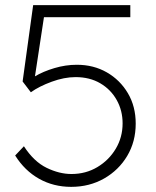

<svg xmlns="http://www.w3.org/2000/svg" viewBox="-20 -720 608 747"><path d="M257 7Q188 7 132 -24.5Q76 -56 39 -115L73 -151Q112 -91 161.5 -67Q211 -43 258 -43Q314 -43 359 -70Q404 -97 430.5 -141.5Q457 -186 457 -240Q457 -290 434 -331Q411 -372 370 -396Q329 -420 274 -420Q230 -420 181 -402Q132 -384 100 -361L68 -403L109 -700H487V-653H151L116 -423Q148 -442 191.5 -455Q235 -468 279 -468Q344 -468 395.5 -438.5Q447 -409 477.5 -357.5Q508 -306 508 -239Q508 -169 475 -113.5Q442 -58 385 -25.5Q328 7 257 7Z"/></svg>

Font: Lexend ExtraLight
Style: Regular
Weight: 200
Designer: Bonnie Shaver-Troup, Thomas Jockin
Foundry: Lexend
Version: Version 1.007; ttfautohint (v1.8.3)